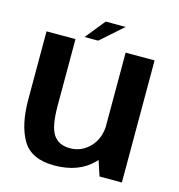

<svg xmlns="http://www.w3.org/2000/svg" viewBox="-106 -802 837 900"><g transform="rotate(15 312.0 -352.0)"><path d="M456.5 0H565V-592.5H424.5V-97ZM181 -593H40.5V-263Q40.5 -138.5 83.2 -66.8Q126 5 237 5Q357.5 5 425.5 -66.5Q493.5 -138 493.5 -214L425 -246.5Q425 -177.5 384.8 -134.8Q344.5 -92 288 -92Q233 -92 207 -130.2Q181 -168.5 181 -269ZM219.5 -613.5H285.5L393.5 -709H296.5Z"/></g></svg>

Font: Anybody UltraCondensed Thin SemiBold
Style: Regular
Weight: 600
Version: Version 1.111